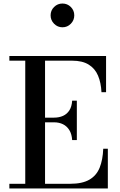

<svg xmlns="http://www.w3.org/2000/svg" viewBox="-20 -1067 678 1087"><path d="M33 0V-26.5H123V-723.5H33V-750H580.5V-545H554.5Q552 -598.5 535 -638.8Q518 -679 482.2 -701.2Q446.5 -723.5 388 -723.5H235V-26.5H377.5Q446 -26.5 486 -49.8Q526 -73 544 -117.2Q562 -161.5 564.5 -225H590.5V0ZM388.5 -274Q386.5 -307.5 372.8 -330Q359 -352.5 336.8 -363.5Q314.5 -374.5 286 -374.5H217V-401H286Q314.5 -401 336.8 -411Q359 -421 372.8 -442.2Q386.5 -463.5 388.5 -497H415V-274ZM333.5 -912.5Q306 -912.5 286.2 -932.5Q266.5 -952.5 266.5 -980Q266.5 -1008 286.2 -1027.5Q306 -1047 333.5 -1047Q361.5 -1047 381 -1027.5Q400.5 -1008 400.5 -980Q400.5 -952.5 381 -932.5Q361.5 -912.5 333.5 -912.5Z"/></svg>

Font: Bodoni Moda 9pt Medium
Style: Regular
Weight: 500
Designer: Owen Earl
Foundry: indestructible type
Version: Version 2.005